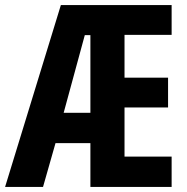

<svg xmlns="http://www.w3.org/2000/svg" viewBox="-24 -734 736 754"><path d="M650 0H331V-172H194L145 0H-4L215 -714H650V-597H465V-429H636V-312H465V-119H650ZM226 -291H331V-596H309Z"/></svg>

Font: Noto Sans Lao ExtraCondensed
Style: Bold
Weight: 700
Width: 2
Designer: Monotype Design Team
Foundry: Monotype Imaging Inc.
Version: Version 2.003; ttfautohint (v1.8.4.7-5d5b)